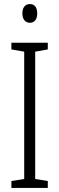

<svg xmlns="http://www.w3.org/2000/svg" viewBox="-20 -924 291 944"><path d="M127 -904C102 -904 90 -885 90 -858C90 -831 103 -812 127 -812C150 -812 163 -830 163 -858C163 -885 152 -904 127 -904ZM215 0V-34L153 -44V-670L215 -681V-714H36V-681L99 -670V-44L36 -34V0Z"/></svg>

Font: Noto Sans UI Condensed Light
Style: Regular
Weight: 300
Width: 3
Designer: Monotype Design Team
Foundry: Monotype Imaging Inc.
Version: Version 1.901